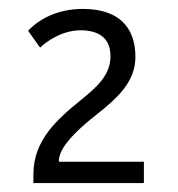

<svg xmlns="http://www.w3.org/2000/svg" viewBox="-20 -728 399 431"><path d="M70 -621C81 -632 117 -660 161 -660C197 -660 228 -646 228 -602C228 -559 197 -532 161 -503C108 -460 55 -413 55 -337V-317H303V-365H112C112 -386 127 -416 197 -471C241 -506 284 -543 284 -600C284 -672 241 -708 166 -708C106 -708 66 -683 43 -659Z"/></svg>

Font: Repo Light
Style: Regular
Weight: 300
Designer: Stefan Peev
Foundry: Context Ltd
Version: Version 001.502